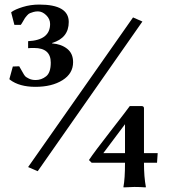

<svg xmlns="http://www.w3.org/2000/svg" viewBox="-20 -687 740 840"><path d="M562 -610.8 603 -592.8 145 62 103 43.9ZM136.2 -336.9Q161.1 -336.9 181.6 -353Q202.1 -369.1 202.1 -413.1Q202.1 -477.1 128.9 -477.1Q110.8 -477.1 103 -476.1V-506.8Q199.2 -511.7 199.2 -582Q199.2 -604 182.1 -620.6Q165 -637.2 146 -637.2Q134.8 -637.2 126 -634.5Q117.2 -631.8 111.1 -629.4Q105 -627 98.4 -619.4Q91.8 -611.8 89.4 -608.4Q86.9 -605 80.6 -593.5Q74.2 -582 70.8 -578.1H43L28.8 -632.8L30.8 -634.8Q45.9 -646 79.8 -656.5Q113.8 -667 151.9 -667Q280.8 -667 280.8 -590.8Q280.8 -521 208 -499V-497.1Q248 -494.1 273.9 -473.6Q299.8 -453.1 299.8 -415Q299.8 -365.2 253.4 -336.2Q207 -307.1 134.8 -307.1Q64.9 -307.1 23.9 -337.9L21 -340.8L36.1 -396L64 -397Q67.9 -391.1 76.9 -374.5Q85.9 -357.9 90.1 -353.5Q94.2 -349.1 106.7 -343Q119.1 -336.9 136.2 -336.9ZM526.9 -143.6 432.1 -17.1H526.9ZM526.9 26.9V24.9H380.9L369.1 13.2Q394 -23.9 463.1 -112.5Q532.2 -201.2 547.9 -223.1H598.1Q610.4 -223.1 609.9 -212.9V-17.1H669.9L667 24.9H609.9V26.9Q609.9 86.9 618.2 130.9L617.2 132.8Q591.3 130.9 567.9 130.9L521 132.8L520 130.9Q526.9 94.7 526.9 26.9Z"/></svg>

Font: Linux Biolinum O
Style: Bold
Weight: 700
Designer: Philipp H. Poll
Foundry: Philipp H. Poll
Version: Version 1.3.2